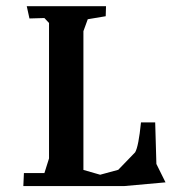

<svg xmlns="http://www.w3.org/2000/svg" viewBox="-20 -532 617 627"><path d="M486.8 -132.3 490.7 3.4 520.5 63.5 384.8 75.7H56.2L58.1 33.2H125L140.1 -14.6V-457L125 -473.1L76.2 -471.7L67.4 -511.7H326.2L325.2 -479L266.6 -469.2L252.4 -430.2V22.9L307.1 38.6L366.2 22.5L421.4 -34.7Q432.6 -54.2 440.4 -132.3Z"/></svg>

Font: Panteley
Style: Regular
Weight: 500
Designer: Kalashnikov Yuriy
Foundry: Øêîëà ïàâà èìåíè ñâÿòîãî àâíîàïîñòîëüíîãî Âëàäèìèà
Version: Version 1.80 April 12, 2018